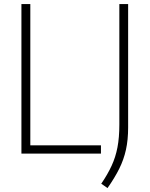

<svg xmlns="http://www.w3.org/2000/svg" viewBox="-20 -760 740 950"><path d="M86 0V-740H130V-41H479.5V0ZM512 170.5 481 149Q512.5 103 532.2 60.2Q552 17.5 561.2 -31Q570.5 -79.5 570.5 -143.5V-740H614V-129Q614 -68 603.2 -19.2Q592.5 29.5 570 74.8Q547.5 120 512 170.5Z"/></svg>

Font: Encode Sans Semi Condensed ExtraLight
Style: Regular
Weight: 200
Width: 4
Designer: Multiple Designers
Foundry: Impallari Type
Version: Version 3.000; ttfautohint (v1.8.3) -l 8 -r 50 -G 200 -x 14 